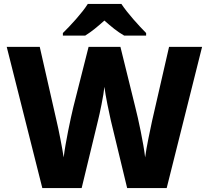

<svg xmlns="http://www.w3.org/2000/svg" viewBox="-20 -951 1056 971"><path d="M594 -931H424C395 -885 336 -821 298 -784V-771H411C446 -793 473 -816 508 -847C543 -816 573 -791 608 -771H719V-784C684 -819 624 -885 594 -931ZM1002 -714H835L749 -339C740 -297 720 -204 714 -155C706 -226 679 -352 664 -410L589 -714H428L351 -410C337 -352 311 -230 302 -155C295 -202 276 -299 266 -340L181 -714H14L194 0H393L476 -343C484 -374 504 -469 508 -512C513 -469 533 -374 540 -344L623 0H823Z"/></svg>

Font: Noto Sans Lao ExtraBold
Style: Regular
Weight: 800
Designer: Monotype Design Team
Foundry: Monotype Imaging Inc.
Version: Version 2.003